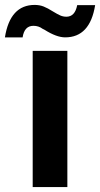

<svg xmlns="http://www.w3.org/2000/svg" viewBox="-54 -761 407 781"><path d="M0 0ZM0 0ZM220 0H79V-554H220ZM211 -609Q176 -609 127 -640L119 -644Q103 -656 82 -656Q45 -656 38 -609H-34Q-13 -741 87 -741Q107 -741 123.5 -734.5Q140 -728 162 -714Q180 -703 191.5 -698Q203 -693 216 -693Q251 -693 260 -740H333Q312 -609 211 -609Z"/></svg>

Font: Ulagadi Sans SemiBold
Style: Regular
Weight: 600
Designer: Ninad Kale (Devanagari), Jonny Pinhorn (Latin)
Foundry: Indian Type Foundry
Version: Version 3.01;March 29, 2020;FontCreator 12.0.0.2522 64-bit; 